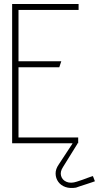

<svg xmlns="http://www.w3.org/2000/svg" viewBox="-20 -720 497 965"><path d="M369 -6H344V2L275 107Q259 130 259.5 153Q260 176 273 194Q286 212 309 220Q332 228 362 223Q367 221 382 216Q397 211 414.5 205.5Q432 200 444.5 195.5Q457 191 457 191L447 165Q447 165 440 167Q433 169 421.5 173.5Q410 178 396 183Q382 188 366 193Q336 203 314.5 194Q293 185 287 164Q281 143 297 119L369 3ZM41 0H373V-29H73V-382H278L288 -412H73V-670H375V-700H41Z"/></svg>

Font: Advent Pro ExtraLight
Style: Regular
Weight: 250
Version: Version 3.000